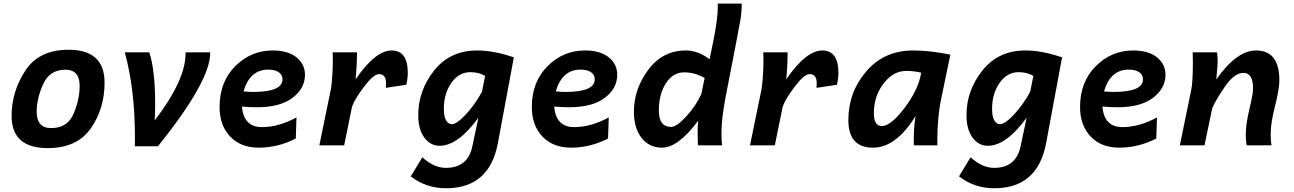

<svg xmlns="http://www.w3.org/2000/svg" viewBox="-20 -801 7129 1058"><path d="M243.2 15.1Q43.9 15.1 43.9 -162.1Q43.9 -296.4 119.4 -411.6Q194.8 -526.9 358.4 -526.9Q556.2 -526.9 556.2 -345.7Q556.2 -202.1 480.2 -93.5Q404.3 15.1 243.2 15.1ZM261.7 -95.2Q352.1 -95.2 385.5 -174.3Q418.9 -253.4 418.9 -328.1Q418.9 -417 340.3 -417Q254.4 -417 218.3 -338.1Q182.1 -259.3 182.1 -186Q182.1 -95.2 261.7 -95.2Z M850.6 4.9H723.1L723.6 -44.4Q723.6 -309.1 667.5 -512.7H802.7Q835 -415 835 -226.1Q835 -178.7 832.5 -137.2Q1002.4 -359.9 1002.4 -503.9V-512.7H1138.2V-507.8Q1138.2 -353.5 850.6 4.9Z M1375 -294.4Q1536.6 -294.4 1536.6 -363.8Q1536.6 -389.2 1515.6 -403.3Q1494.6 -417.5 1458.5 -417.5Q1356.9 -417.5 1321.8 -297.4Q1350.1 -294.4 1375 -294.4ZM1406.2 12.7Q1306.6 12.7 1248.3 -48.6Q1189.9 -109.9 1189.9 -211.4Q1189.9 -349.6 1276.4 -436.3Q1362.8 -522.9 1482.4 -522.9Q1567.4 -522.9 1614 -484.9Q1660.6 -446.8 1660.6 -388.7Q1660.6 -314.5 1592.3 -262.2Q1523.9 -210 1395.5 -210Q1356 -210 1313 -213.9Q1322.8 -100.6 1422.9 -100.6Q1515.6 -100.6 1613.8 -153.8L1609.9 -37.6Q1511.2 12.7 1406.2 12.7Z M1876.5 0H1739.7L1803.2 -309.1Q1808.6 -336.9 1812 -401.4Q1814 -432.1 1814 -472.7L1813 -512.7H1947.3Q1947.3 -482.9 1945.3 -442.4Q1942.4 -389.2 1939.5 -363.8Q2048.3 -522.9 2138.7 -522.9Q2227.1 -522.9 2227.1 -398.4Q2227.1 -369.6 2218.8 -334L2106 -316.9Q2107.4 -328.6 2107.4 -344.2Q2106.4 -392.6 2068.4 -392.6Q2038.6 -392.6 1986.6 -324Q1934.6 -255.4 1919.9 -213.4Z M2469.2 -116.7Q2496.6 -116.7 2546.4 -169.9Q2596.2 -223.1 2635.7 -294.9L2653.3 -382.8Q2618.7 -403.3 2571.8 -403.3Q2508.3 -403.3 2467 -344Q2425.8 -284.7 2425.8 -201.7Q2425.8 -155.8 2439 -136.2Q2452.1 -116.7 2469.2 -116.7ZM2438 236.3Q2327.1 236.3 2243.7 170.9L2307.1 65.9Q2371.6 124 2437 124Q2558.1 124 2583 4.9L2616.2 -152.3Q2503.4 2.4 2402.3 2.4Q2352.1 2.4 2318.4 -42.5Q2284.7 -87.4 2284.7 -167.5Q2284.7 -301.8 2372.3 -412.4Q2460 -522.9 2609.4 -522.9Q2700.7 -522.9 2811.5 -484.9L2723.6 -12.7Q2677.2 236.3 2438 236.3Z M3095.7 -294.4Q3257.3 -294.4 3257.3 -363.8Q3257.3 -389.2 3236.3 -403.3Q3215.3 -417.5 3179.2 -417.5Q3077.6 -417.5 3042.5 -297.4Q3070.8 -294.4 3095.7 -294.4ZM3127 12.7Q3027.3 12.7 2969 -48.6Q2910.6 -109.9 2910.6 -211.4Q2910.6 -349.6 2997.1 -436.3Q3083.5 -522.9 3203.1 -522.9Q3288.1 -522.9 3334.7 -484.9Q3381.3 -446.8 3381.3 -388.7Q3381.3 -314.5 3313 -262.2Q3244.6 -210 3116.2 -210Q3076.7 -210 3033.7 -213.9Q3043.5 -100.6 3143.6 -100.6Q3236.3 -100.6 3334.5 -153.8L3330.6 -37.6Q3231.9 12.7 3127 12.7Z M3627.4 12.7Q3558.6 12.7 3515.9 -40.5Q3473.1 -93.8 3473.1 -186Q3473.1 -310.1 3552.2 -416.5Q3631.3 -522.9 3759.8 -522.9Q3825.7 -522.9 3890.1 -474.6L3910.2 -572.3Q3935.5 -698.2 3935.5 -765.6L3935.1 -781.2H4067.4V-772Q4067.4 -738.8 4060.5 -693.4Q4055.2 -661.1 3978 -264.2Q3955.6 -147 3955.6 -69.3Q3955.6 -19 3960 0H3825.7Q3824.2 -45.4 3824.2 -64.9Q3824.2 -110.8 3827.1 -135.7Q3717.3 12.7 3627.4 12.7ZM3678.2 -101.6Q3708 -101.6 3761.7 -159.7Q3815.4 -217.8 3844.7 -283.2L3862.8 -371.1Q3810.1 -402.3 3749.5 -402.3Q3688 -402.3 3649.2 -341.8Q3610.4 -281.2 3610.4 -192.4Q3610.4 -101.6 3678.2 -101.6Z M4249.5 0H4112.8L4176.3 -309.1Q4181.6 -336.9 4185.1 -401.4Q4187 -432.1 4187 -472.7L4186 -512.7H4320.3Q4320.3 -482.9 4318.4 -442.4Q4315.4 -389.2 4312.5 -363.8Q4421.4 -522.9 4511.7 -522.9Q4600.1 -522.9 4600.1 -398.4Q4600.1 -369.6 4591.8 -334L4479 -316.9Q4480.5 -328.6 4480.5 -344.2Q4479.5 -392.6 4441.4 -392.6Q4411.6 -392.6 4359.6 -324Q4307.6 -255.4 4293 -213.4Z M4839.8 -106.4Q4888.7 -106.4 4964.8 -206.8Q5041 -307.1 5056.2 -400.4Q5017.1 -410.2 4973.1 -410.2Q4902.3 -410.2 4848.9 -340.8Q4795.4 -271.5 4795.4 -177.2Q4795.4 -106.4 4839.8 -106.4ZM4790.5 12.7Q4654.8 12.7 4654.8 -138.7Q4654.8 -293 4753.7 -408Q4852.5 -522.9 5011.7 -522.9Q5103.5 -522.9 5216.8 -500L5168.5 -266.6Q5145 -161.1 5145 -23.4L5145.5 0H5015.6Q5015.1 -11.2 5015.1 -27.3Q5015.1 -99.1 5024.9 -161.1Q4917.5 12.7 4790.5 12.7Z M5490.2 -116.7Q5517.6 -116.7 5567.4 -169.9Q5617.2 -223.1 5656.7 -294.9L5674.3 -382.8Q5639.6 -403.3 5592.8 -403.3Q5529.3 -403.3 5488 -344Q5446.8 -284.7 5446.8 -201.7Q5446.8 -155.8 5460 -136.2Q5473.1 -116.7 5490.2 -116.7ZM5459 236.3Q5348.1 236.3 5264.6 170.9L5328.1 65.9Q5392.6 124 5458 124Q5579.1 124 5604 4.9L5637.2 -152.3Q5524.4 2.4 5423.3 2.4Q5373 2.4 5339.4 -42.5Q5305.7 -87.4 5305.7 -167.5Q5305.7 -301.8 5393.3 -412.4Q5481 -522.9 5630.4 -522.9Q5721.7 -522.9 5832.5 -484.9L5744.6 -12.7Q5698.2 236.3 5459 236.3Z M6116.7 -294.4Q6278.3 -294.4 6278.3 -363.8Q6278.3 -389.2 6257.3 -403.3Q6236.3 -417.5 6200.2 -417.5Q6098.6 -417.5 6063.5 -297.4Q6091.8 -294.4 6116.7 -294.4ZM6147.9 12.7Q6048.3 12.7 5990 -48.6Q5931.6 -109.9 5931.6 -211.4Q5931.6 -349.6 6018.1 -436.3Q6104.5 -522.9 6224.1 -522.9Q6309.1 -522.9 6355.7 -484.9Q6402.3 -446.8 6402.3 -388.7Q6402.3 -314.5 6334 -262.2Q6265.6 -210 6137.2 -210Q6097.7 -210 6054.7 -213.9Q6064.5 -100.6 6164.6 -100.6Q6257.3 -100.6 6355.5 -153.8L6351.6 -37.6Q6252.9 12.7 6147.9 12.7Z M6986.8 0H6850.1Q6844.7 -21.5 6844.7 -60.5Q6844.7 -116.2 6864.7 -199.2Q6884.8 -282.2 6884.8 -313.5Q6884.8 -399.4 6832 -399.4Q6781.2 -399.4 6729.2 -322.8Q6677.2 -246.1 6660.2 -205.6L6617.2 0H6481.4L6544.9 -309.1Q6553.2 -350.1 6553.2 -460Q6553.2 -484.9 6552.2 -512.7H6686.5Q6689.9 -485.8 6689.9 -461.4Q6689.9 -439.5 6682.1 -363.3Q6794.9 -522.9 6900.9 -522.9Q7029.8 -522.9 7029.8 -358.9Q7029.8 -310.5 7005.9 -216.3Q6981.9 -122.1 6981.9 -63.5Q6981.9 -23.4 6986.8 0Z"/></svg>

Font: Cadman
Style: Bold Italic
Weight: 700
Italic angle: -12°
Designer: Paul James MIller
Foundry: High-Logic / Made with FontCreator
Version: Version 2.114;March 28, 2021;FontCreator 13.0.0.2683 64-bit